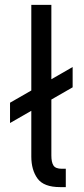

<svg xmlns="http://www.w3.org/2000/svg" viewBox="-20 -760 342 785"><path d="M249 -70V5H226Q159 5 133.5 -30Q108 -65 108 -120V-307L21 -257V-340L108 -390V-740H190V-436L277 -486V-403L190 -353V-124Q190 -97 198.5 -83.5Q207 -70 233 -70Z"/></svg>

Font: Inria Sans
Style: Regular
Weight: 400
Designer: Black Foundry Team
Foundry: Black Foundry
Version: Version 1.2; ttfautohint (v1.8.3)